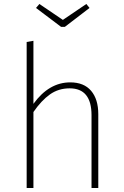

<svg xmlns="http://www.w3.org/2000/svg" viewBox="-20 -945 622 965"><path d="M306 -810H287L161 -905L178 -925L296 -845L414 -925L430 -905ZM333 -531Q402 -531 438 -488.5Q474 -446 474 -371V0H440V-366Q440 -501 330 -501Q274 -501 231 -470.5Q188 -440 148 -382V0H114V-734L148 -740V-423Q226 -531 333 -531Z"/></svg>

Font: Fira Sans UltraLight
Style: Regular
Weight: 200
Designer: Carrois Corporate & Edenspiekermann AG
Foundry: Carrois Corporate GbR & Edenspiekermann AG
Version: Version 4.106;PS 004.106;hotconv 1.0.70;makeotf.lib2.5.58329